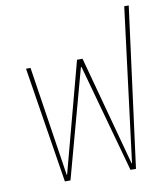

<svg xmlns="http://www.w3.org/2000/svg" viewBox="-86 -851 795 923"><g transform="rotate(-10 311.5 -390.0)"><path d="M155.8 0 65.9 -565.9H87.9L169.9 -29.8H171.9L314.9 -565.9H341.8L486.8 -29.8H488.8L583 -779.8H605L502.9 0H476.1L330.1 -527.8H327.1L183.1 0Z"/></g></svg>

Font: Anuphan Thin
Style: Regular
Weight: 250
Designer: Mike Abbink, Paul van der Laan, Pieter van Rosmalen, Mint Tantisuwanna
Foundry: Bold Monday; Cadson Demak
Version: Version 3.002;hotconv 1.0.109;makeotfexe 2.5.65596